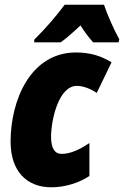

<svg xmlns="http://www.w3.org/2000/svg" viewBox="-20 -786 527 816"><path d="M126 -618 125 -606H238C263 -624 290 -648 322 -678C338 -652 360 -623 376 -606H484L487 -619C464 -660 435 -726 422 -766H255C217 -715 170 -661 126 -618ZM198 10C261 10 319 -11 360 -38V-178C315 -148 277 -132 242 -132C213 -132 197 -155 197 -205C197 -271 227 -421 307 -421C334 -421 367 -408 391 -391L454 -521C409 -549 362 -563 303 -563C109 -563 25 -359 25 -184C25 -59 93 10 198 10Z"/></svg>

Font: Noto Sans Condensed Black
Style: Italic
Weight: 900
Width: 3
Italic angle: -12°
Designer: Monotype Design Team
Foundry: Monotype Imaging Inc.
Version: Version 2.013